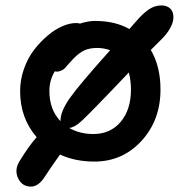

<svg xmlns="http://www.w3.org/2000/svg" viewBox="-20 -566 671 708"><path d="M94.2 122.1Q61.5 122.1 46.9 91.6Q32.2 61 51.8 28.8Q86.9 -28.8 115.2 -60.1Q54.2 -130.4 54.2 -230Q54.2 -271.5 68.1 -311.3Q82 -351.1 104.7 -380.9Q127.4 -410.6 154.5 -433.8Q181.6 -457 209.2 -469Q236.8 -481 259.8 -481Q270 -481 274.9 -479Q305.2 -488.8 330.1 -488.8Q404.8 -488.8 457 -459Q463.4 -466.3 476.1 -480.7Q488.8 -495.1 495.1 -502Q519 -526.4 536.9 -536.1Q554.7 -545.9 575.2 -545.9Q590.3 -545.9 601.3 -539.3Q612.3 -532.7 616.5 -521Q620.6 -509.3 618.9 -494.4Q617.2 -479.5 606.9 -461.2Q596.7 -442.9 579.1 -424.8L536.1 -381.8Q571.8 -321.3 571.8 -235.8Q571.8 -122.6 501.7 -46.4Q431.6 29.8 328.1 29.8Q257.3 29.8 201.2 3.9Q158.7 64 147 83Q122.6 122.1 94.2 122.1ZM162.1 -231Q162.1 -161.6 203.1 -119.1V-121.1Q203.1 -155.8 238 -205.1Q272.9 -254.4 386.2 -380.9Q362.3 -389.2 338.9 -389.2Q310.5 -389.2 291.5 -380.4Q272.5 -371.6 252 -351.1Q244.1 -343.3 233.6 -331.1Q223.1 -318.8 218.8 -314.2Q214.4 -309.6 206.1 -305.7Q197.8 -301.8 188 -301.8Q185.1 -301.8 182.1 -303.2Q162.1 -270 162.1 -231ZM462.9 -235.8Q462.9 -268.6 455.1 -298.8Q427.7 -270.5 384.3 -224.6Q305.7 -142.6 280 -119.1Q254.4 -95.7 234.9 -94.2Q274.4 -71.8 324.2 -71.8Q387.2 -71.8 425 -116.7Q462.9 -161.6 462.9 -235.8Z"/></svg>

Font: Shantell Sans Bouncy
Style: Regular
Weight: 500
Designer: Stephen Nixon, Anya Danilova, Shantell Martin
Foundry: Arrow Type
Version: Version 1.006;[9816181b4]